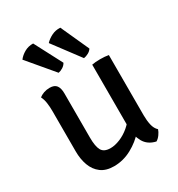

<svg xmlns="http://www.w3.org/2000/svg" viewBox="-177 -851 901 974"><g transform="rotate(-30 273.5 -364.0)"><path d="M465.5 -139.5Q465.5 -110 471.2 -83.8Q477 -57.5 493.5 -42.5Q489.5 -29.5 479 -14.8Q468.5 0 455.5 7.5Q408.5 -3 388.2 -39.8Q368 -76.5 368 -123V-493Q388 -497 416.5 -497Q444.5 -497 465.5 -493ZM75.5 -389.5Q75.5 -415.5 72.2 -438.5Q69 -461.5 60 -478.5Q70.5 -488 87 -493.8Q103.5 -499.5 121.5 -499.5Q149.5 -499.5 161.2 -483.8Q173 -468 173 -437V-178.5Q173 -126.5 186.2 -103Q199.5 -79.5 237.5 -79.5Q263.5 -79.5 293.5 -91.8Q323.5 -104 350.2 -126.5Q377 -149 393 -178.5V-83.5Q360 -44.5 310.8 -17.8Q261.5 9 207 9Q160.5 9 131.5 -12.8Q102.5 -34.5 89 -71.5Q75.5 -108.5 75.5 -153.5ZM162 -736 246.5 -574.5Q240 -562 226.8 -553.5Q213.5 -545 200 -542.5L74 -692Q88 -710.5 110.8 -723.5Q133.5 -736.5 162 -736ZM321.5 -736.5 396.5 -571Q389.5 -559.5 375.8 -552Q362 -544.5 348.5 -542.5L232 -698Q247 -714.5 270.2 -726.2Q293.5 -738 321.5 -736.5Z"/></g></svg>

Font: Signika Negative
Style: Regular
Weight: 400
Designer: Anna Giedry
Foundry: Anna Giedry
Version: Version 2.001